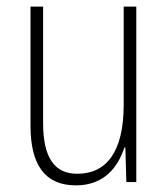

<svg xmlns="http://www.w3.org/2000/svg" viewBox="-20 -549 507 579"><path d="M391 -529H353V-233C353 -91 301 -25 213 -25C146 -25 110 -71 110 -178V-529H72V-170C72 -51 116 10 209 10C295 10 336 -46 355 -104H358L361 0H391Z"/></svg>

Font: Noto Sans Gurmukhi UI Condensed ExtraLight
Style: Regular
Weight: 200
Width: 3
Designer: Jelle Bosma - Monotype Design Team
Foundry: Monotype Imaging Inc.
Version: Version 2.004